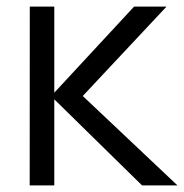

<svg xmlns="http://www.w3.org/2000/svg" viewBox="-20 -560 556 580"><path d="M144 0H69.7L70 -540H144V-280L385 -540H483L230 -270L516 0H409L144 -260Z"/></svg>

Font: Manrope Variable Light
Style: Regular
Weight: 200
Designer: Mikhail Sharanda
Foundry: Mikhail Sharanda
Version: Version 4.505